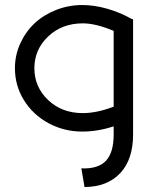

<svg xmlns="http://www.w3.org/2000/svg" viewBox="-20 -529 619 772"><path d="M508.8 -453.1 515.1 -451.2V12.2Q515.1 111.8 463.6 167Q412.1 222.2 319.8 223.1L307.1 147.9Q374 150.9 405.5 117.9Q437 85 437 12.2V-21Q373 0 311 0Q237.3 0 175 -33.7Q112.8 -67.4 76.4 -126Q40 -184.6 40 -254.9Q40 -307.1 61.5 -354.2Q83 -401.4 119.1 -435.3Q155.3 -469.2 205.6 -489Q255.9 -508.8 311 -508.8Q358.4 -508.8 410.4 -494.1Q462.4 -479.5 508.8 -453.1ZM313 -74.2Q369.1 -74.2 437 -100.1V-404.8Q365.2 -435.1 313 -435.1Q229 -435.1 173.6 -382.3Q118.2 -329.6 118.2 -254.9Q118.2 -179.2 173.6 -126.7Q229 -74.2 313 -74.2Z"/></svg>

Font: Montserrat-Arabic Light
Style: Regular
Weight: 300
Designer: Mohamed Gaber
Foundry: Kief Type Foundry
Version: Version 5.008;PS 005.008;hotconv 1.0.88;makeotf.lib2.5.64775